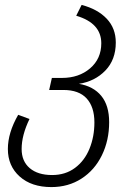

<svg xmlns="http://www.w3.org/2000/svg" viewBox="-20 -554 555 781"><path d="M424 -57Q424 17 394.5 77.5Q365 138 311.5 172.5Q258 207 189 207Q108 207 60 164Q12 121 12 52Q12 -14 54 -87L100 -70Q68 -4 68 52Q68 102 101 130Q134 158 192 158Q246 158 285 129Q324 100 344 51Q364 2 364 -56Q364 -119 332.5 -153.5Q301 -188 238 -188H180L191 -237H232Q301 -237 346.5 -276Q392 -315 392 -378Q392 -460 290 -490L312 -534Q377 -517 414 -478Q451 -439 451 -381Q451 -311 408.5 -267Q366 -223 301 -213Q360 -203 392 -164Q424 -125 424 -57Z"/></svg>

Font: FiraGO Light
Style: Italic
Weight: 300
Italic angle: -8°
Designer: bBox Type GmbH
Foundry: bBox Type GmbH
Version: Version 1.001